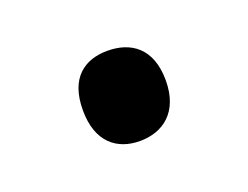

<svg xmlns="http://www.w3.org/2000/svg" viewBox="-41 -188 349 270"><g transform="rotate(-20 134.0 -53.5)"><path d="M72 -54C72 -6 99 14 133 14C167 14 196 -6 196 -54C196 -103 167 -121 133 -121C99 -121 72 -103 72 -54Z"/></g></svg>

Font: Noto Sans Psalter Pahlavi
Style: Regular
Weight: 400
Designer: Monotype Design Team
Foundry: Monotype Imaging Inc.
Version: Version 2.002